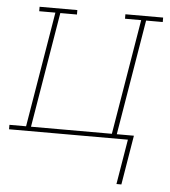

<svg xmlns="http://www.w3.org/2000/svg" viewBox="-70 -577 722 816"><g transform="rotate(5 291.0 -169.0)"><path d="M457 192 489 0H-18V-19H53L135 -511H66V-530H227V-511H156L74 -19H419L501 -511H432V-530H593V-511H522L440 -19H513L478 192Z"/></g></svg>

Font: Iosevka Slab ThExObl
Style: Regular
Weight: 100
Width: 7
Italic angle: -9°
Monospace: yes
Designer: Belleve Invis
Foundry: Belleve Invis
Version: Version 11.1.1; ttfautohint (v1.8.3)